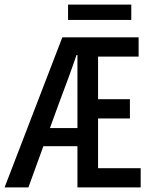

<svg xmlns="http://www.w3.org/2000/svg" viewBox="-22 -818 642 838"><path d="M-2 0 250 -655H583V-571H406V-385H545V-301H406V-84H592V0H316V-578H312Q294 -525 275 -473.5Q256 -422 237 -372L102 0ZM131 -180V-259H360V-180ZM275 -731V-798H551V-731Z"/></svg>

Font: Source Code Pro ExtraLight Medium
Style: Regular
Weight: 500
Monospace: yes
Version: Version 1.018;hotconv 1.0.116;makeotfexe 2.5.65601